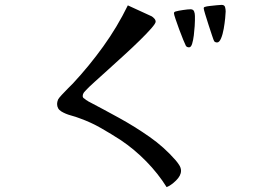

<svg xmlns="http://www.w3.org/2000/svg" viewBox="-20 -721 1040 787"><path d="M722 -21Q722 -1 701.5 19Q681 39 663 46Q628 -10 579.5 -59.5Q531 -109 476 -146Q436 -172 394 -196Q352 -220 307 -236Q292 -242 270 -248Q248 -254 231 -264.5Q214 -275 214 -295Q214 -303 218 -313Q221 -319 233.5 -332.5Q246 -346 259.5 -359.5Q273 -373 279 -379Q346 -451 403.5 -531Q461 -611 504 -699L602 -654Q607 -651 612.5 -645Q618 -639 618 -632Q618 -625 600 -604.5Q582 -584 553.5 -556Q525 -528 491 -497Q457 -466 425 -437Q393 -408 368 -385.5Q343 -363 333 -352Q331 -350 328.5 -347Q326 -344 324 -342Q319 -335 319 -328Q319 -321 324 -318Q329 -315 333 -311Q335 -310 337 -309Q339 -308 341 -306Q404 -273 468.5 -237.5Q533 -202 593 -160Q653 -118 700 -64Q707 -56 714.5 -44.5Q722 -33 722 -21ZM779 -637Q779 -631 778 -614Q777 -597 774.5 -576.5Q772 -556 767.5 -541.5Q763 -527 755 -527Q746 -527 742 -533Q739 -539 731 -558Q723 -577 714.5 -600.5Q706 -624 699.5 -643Q693 -662 693 -667Q693 -672 700 -674Q710 -677 730.5 -680Q751 -683 761 -683Q772 -683 775.5 -674.5Q779 -666 779 -655.5Q779 -645 779 -637ZM905 -674Q905 -667 903 -646.5Q901 -626 897 -603Q893 -580 886 -563.5Q879 -547 870 -547Q862 -547 858 -552Q856 -555 849.5 -574.5Q843 -594 835 -618.5Q827 -643 821 -663Q815 -683 815 -687Q815 -692 821 -693Q826 -695 840 -696.5Q854 -698 868 -699.5Q882 -701 888 -701Q900 -701 902.5 -692Q905 -683 905 -674Z"/></svg>

Font: Kaisei Opti Medium
Style: Regular
Weight: 500
Designer: Font-Kai, 金井和夫
Foundry: KAZUO KANAI
Version: Version 5.003